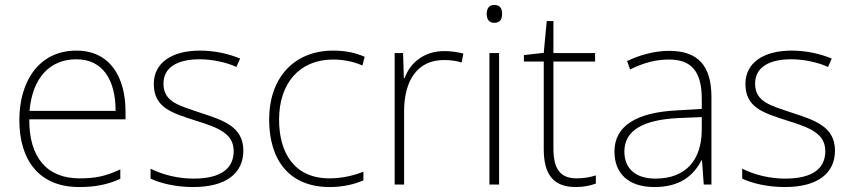

<svg xmlns="http://www.w3.org/2000/svg" viewBox="-20 -744 3432 774"><path d="M288 -540C136 -540 58 -415 58 -260C58 -100 136 10 299 10C365 10 413 0 465 -23V-61C404 -33 365 -25 300 -25C169 -25 97 -110 98 -263H486V-294C486 -434 423 -540 288 -540ZM288 -505C395 -505 446 -421 446 -297H99C111 -432 182 -505 288 -505Z M961 -137C961 -235 877 -260 786 -290C701 -319 639 -333 639 -407C639 -472 694 -505 785 -505C837 -505 895 -492 933 -474L948 -508C904 -526 849 -540 786 -540C672 -540 600 -490 600 -406C600 -310 672 -289 768 -258C859 -230 922 -206 922 -135C922 -67 874 -24 760 -24C698 -24 637 -39 587 -64V-24C625 -6 686 10 759 10C891 10 961 -45 961 -137Z M1309 10C1365 10 1411 -2 1445 -17V-52C1406 -36 1358 -25 1308 -25C1167 -25 1105 -127 1105 -262C1105 -407 1186 -504 1323 -504C1361 -504 1402 -497 1441 -480L1450 -515C1414 -531 1373 -540 1323 -540C1165 -540 1065 -430 1065 -262C1065 -100 1145 10 1309 10Z M1771 -538C1688 -538 1633 -490 1611 -429H1608L1605 -530H1571V0H1609V-295C1609 -421 1664 -502 1769 -502C1797 -502 1818 -499 1841 -492L1848 -528C1825 -534 1800 -538 1771 -538Z M1972 -724C1951 -724 1942 -709 1942 -688C1942 -667 1951 -652 1972 -652C1997 -652 2004 -667 2004 -688C2004 -709 1997 -724 1972 -724ZM1992 -530H1953V0H1992Z M2304 -25C2235 -25 2211 -68 2211 -146V-496H2379V-530H2211V-659H2184L2172 -531L2092 -522V-496H2172V-143C2172 -43 2209 10 2301 10C2335 10 2360 4 2382 -4V-37C2361 -30 2335 -25 2304 -25Z M2678 -539C2617 -539 2559 -522 2508 -498L2520 -464C2575 -491 2623 -504 2677 -504C2765 -504 2809 -459 2809 -345V-305L2709 -299C2548 -291 2457 -238 2457 -133C2457 -44 2514 10 2618 10C2723 10 2776 -37 2808 -98H2810L2817 0H2848V-353C2848 -482 2791 -539 2678 -539ZM2713 -268 2809 -272V-219C2808 -101 2747 -24 2622 -24C2543 -24 2497 -64 2497 -133C2497 -221 2577 -261 2713 -268Z M3346 -137C3346 -235 3262 -260 3171 -290C3086 -319 3024 -333 3024 -407C3024 -472 3079 -505 3170 -505C3222 -505 3280 -492 3318 -474L3333 -508C3289 -526 3234 -540 3171 -540C3057 -540 2985 -490 2985 -406C2985 -310 3057 -289 3153 -258C3244 -230 3307 -206 3307 -135C3307 -67 3259 -24 3145 -24C3083 -24 3022 -39 2972 -64V-24C3010 -6 3071 10 3144 10C3276 10 3346 -45 3346 -137Z"/></svg>

Font: Noto Sans Thai Looped ExtraLight
Style: Regular
Weight: 200
Designer: Sasikarn Vongin, Ben Mitchell
Foundry: The Fontpad Ltd
Version: Version 1.001